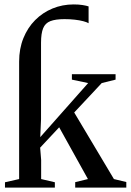

<svg xmlns="http://www.w3.org/2000/svg" viewBox="-20 -848 591 868"><path d="M2.5 0V-24L66.5 -38.5V-569.5Q66.5 -628 85.8 -675.5Q105 -723 138.8 -757Q172.5 -791 217.2 -809.5Q262 -828 313 -828Q336 -828 353.2 -825.2Q370.5 -822.5 380.5 -819V-743Q372.5 -748 356.2 -752.2Q340 -756.5 318.2 -759Q296.5 -761.5 271.5 -761.5Q231 -761.5 207.8 -752.5Q184.5 -743.5 175 -720.2Q165.5 -697 165.5 -654.5V-309L162 -228L378.5 -472.5L305 -488V-512.5H502.5V-488L440 -472.5L315.5 -339.5L495 -38.5L551 -25V0H320V-24.5L377.5 -38.5L247.5 -272.5L161.5 -180.5L166 -125V-38.5L228 -24V0Z"/></svg>

Font: Merriweather 120pt
Style: Regular
Weight: 400
Version: Version 2.100